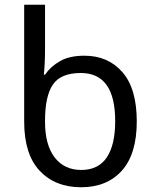

<svg xmlns="http://www.w3.org/2000/svg" viewBox="-20 -780 652 810"><path d="M322 10Q213 10 147.5 -59.5Q82 -129 82 -267V-760H170V-575Q170 -541 168.5 -511.5Q167 -482 165 -465H170Q193 -499 233 -522Q273 -545 336 -545Q436 -545 496.5 -475.5Q557 -406 557 -268Q557 -130 494 -60Q431 10 322 10ZM323 -63Q395 -63 430.5 -116Q466 -169 466 -269Q466 -472 321 -472Q236 -472 203 -423Q170 -374 170 -271V-265Q170 -169 210.5 -116Q251 -63 323 -63Z"/></svg>

Font: Noto IKEA Arabic
Style: Regular
Weight: 400
Designer: Monotype Design Team
Foundry: Monotype Imaging Inc.
Version: Version 1.200